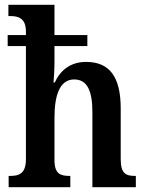

<svg xmlns="http://www.w3.org/2000/svg" viewBox="-20 -780 609 800"><path d="M16 0H273V-47H271C232 -47 207 -55 207 -113V-290C207 -381 228 -449 289 -449C345 -449 365 -399 365 -312V0H546V-47H544C504 -47 483 -56 483 -118V-328C483 -463 434 -522 339 -522C274 -522 232 -488 208 -436H203C204 -446 207 -489 207 -524V-588H344V-634H207V-760H15V-713H24C55 -713 88 -705 88 -649V-634H12V-588H88V-117C88 -56 59 -47 22 -47H16Z"/></svg>

Font: Noto Serif Bengali Condensed SemiBold
Style: Regular
Weight: 600
Width: 3
Designer: Juan Bruce, Universal Thirst, Indian Type Foundry and the Monotype Design Team.
Foundry: Monotype Imaging Inc.
Version: Version 2.003